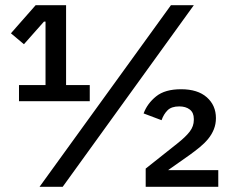

<svg xmlns="http://www.w3.org/2000/svg" viewBox="-20 -718 890 738"><path d="M53 -329V-391H155V-635H149L72 -548L22 -590L117 -698H234V-391H325V-329ZM132 0 637 -698H725L221 0ZM819 0H540V-70L661 -166Q694 -192 709.5 -212.5Q725 -233 725 -257V-261Q725 -285 709.5 -297Q694 -309 669 -309Q639 -309 624 -294Q609 -279 601 -256L532 -282Q546 -320 580 -347.5Q614 -375 676 -375Q740 -375 775 -344Q810 -313 810 -264Q810 -241 802 -221Q794 -201 780 -184Q766 -167 747 -151.5Q728 -136 707 -121L626 -64H819Z"/></svg>

Font: IBM Plex Sans Thai Medm
Style: Regular
Weight: 500
Designer: Mike Abbink, Paul van der Laan, Pieter van Rosmalen, Ben Mitchell, Mark Frömberg
Foundry: Bold Monday
Version: Version 1.2